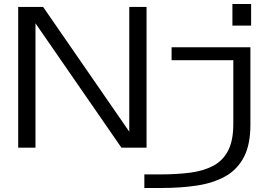

<svg xmlns="http://www.w3.org/2000/svg" viewBox="-20 -735 1340 955"><path d="M1136 -715H1229V-607.5H1136ZM70.5 -0.5V-700.5H194.5L623 -80V-700.5H709V-0.5H584L156.5 -619V-0.5ZM698 200V132.5H777Q858.5 132.5 925 124Q991.5 115.5 1040 90Q1088.5 64.5 1114.5 14.5Q1140.5 -35.5 1140.5 -119V-435.5H833.5V-500H1225.5V-114.5Q1225.5 -14.5 1192.5 47.5Q1159.5 109.5 1100 142.5Q1040.5 175.5 960 187.8Q879.5 200 784.5 200Z"/></svg>

Font: Trispace Expanded Light
Style: Regular
Weight: 300
Width: 7
Designer: Tyler Finck
Foundry: Etcetera Type Company
Version: Version 1.210; ttfautohint (v1.8.3)